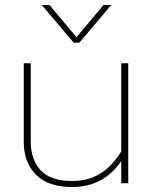

<svg xmlns="http://www.w3.org/2000/svg" viewBox="-20 -733 613 768"><path d="M147 -713H178L286 -584L394 -713H425L297 -562H275ZM465 -127V-480H493V0H465V-89Q395 15 268 15Q172 15 123.5 -34.5Q75 -84 75 -166V-480H103V-168Q103 -94 143 -51.5Q183 -9 268 -9Q331 -9 378.5 -37Q426 -65 465 -127Z"/></svg>

Font: Prompt Thin
Style: Regular
Weight: 100
Designer: Katatrad Team
Foundry: CadsonDemak
Version: Version 1.030